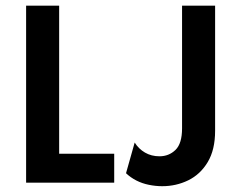

<svg xmlns="http://www.w3.org/2000/svg" viewBox="-20 -645 842 678"><path d="M72.2 0V-625H188.9V-102.1H383.3V0ZM552.8 12.5Q529.2 12.5 505.6 7.6Q481.9 2.8 461.5 -7.6Q441 -18.1 425 -33.3L455.6 -141.7Q469.4 -119.4 492 -106.2Q514.6 -93.1 543.1 -93.1Q576.4 -93.1 599.7 -115.6Q622.9 -138.2 622.9 -191.7V-625H739.6V-183.3Q739.6 -116 713.5 -72.6Q687.5 -29.2 644.8 -8.3Q602.1 12.5 552.8 12.5Z"/></svg>

Font: Afacad Flux SemiBold
Style: Regular
Weight: 600
Designer: Kristian Moeller
Foundry: Dicotype
Version: Version 1.100